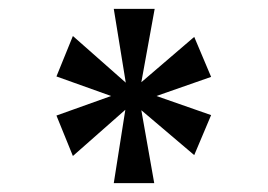

<svg xmlns="http://www.w3.org/2000/svg" viewBox="-20 -780 602 432"><path d="M236 -368H327L298 -532L417 -431L455 -521L332 -564L455 -607L417 -697L298 -595L328 -760H236L263 -594L144 -699L107 -608L230 -564L107 -520L144 -429L262 -533Z"/></svg>

Font: Noto Serif Devanagari ExtraCondensed
Style: Bold
Weight: 700
Width: 2
Designer: Universal Thirst, Indian Type Foundry and the Monotype Design Team
Foundry: Monotype Imaging Inc.
Version: Version 2.004